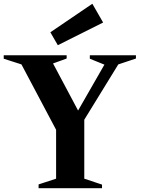

<svg xmlns="http://www.w3.org/2000/svg" viewBox="-22 -991 741 1011"><path d="M181.2 -20 291.6 -56 273.4 -31.4V-307.6L84.4 -664.2L106.2 -647L-2.4 -681.8V-700H329V-682.8L238.4 -650L249.2 -672L402 -384.8L369.8 -375.2L536.6 -666L539.8 -645.8L451 -681.8V-700H693.8V-682.8L582.8 -645.8L610.4 -667.4L421.8 -360.6V-26.6L400.6 -57.2L515.2 -19V0H181.2ZM243.2 -821 464.2 -971.2 521 -872.4 282.4 -753Z"/></svg>

Font: Wittgenstein
Style: Regular
Weight: 400
Designer: Jörg Drees
Foundry: Jörg Drees
Version: Version 1.003;Glyphs 3.1.2 (3151)